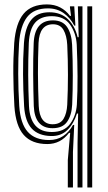

<svg xmlns="http://www.w3.org/2000/svg" viewBox="-20 -628 475 848"><path d="M279.5 200V78.8L290 -41.2H284.8Q248 8.2 188.8 8.2Q120.5 8.2 84.9 -31.9Q49.2 -72 43.5 -159.8Q39.2 -235.5 38.8 -302.5Q38.2 -369.5 42.8 -437.8Q49.5 -525.5 84 -567Q118.5 -608.5 187.2 -608.5Q220.2 -608.5 245.8 -595.2Q271.2 -582 289.2 -557.8H293.8L289 -594.8V-600H308L313 -514.8H308Q291 -548.8 261.4 -569.9Q231.8 -591 191.8 -591Q129.5 -591 99.6 -552.4Q69.8 -513.8 64.2 -437Q56.2 -306.8 65 -160Q70.2 -81.5 102.8 -45.5Q135.2 -9.5 196.8 -9.5Q232.2 -9.5 258.9 -27.1Q285.5 -44.8 302.5 -76.2H307.8L302.2 43.5V200ZM322.5 200V4.8L325 -126.5H319.8Q305.8 -81.5 277.6 -53.9Q249.5 -26.2 205.5 -27.2Q149.5 -28.5 120.1 -60.2Q90.8 -92 86.5 -159Q82.2 -232.8 81.8 -299.5Q81.2 -366.2 85.8 -437.8Q91 -507.5 118.1 -540.6Q145.2 -573.8 197.8 -573.8Q249 -573.8 280.4 -542.9Q311.8 -512 322.8 -463.5L327.5 -463.8L324 -600H344.2V200ZM365.8 200V-600H387.2V200ZM209 -45Q263 -45 289.5 -80.6Q316 -116.2 319.5 -166Q322.8 -224.5 322.5 -290.2Q322.2 -356 319 -430.2Q316.2 -481 289.8 -518.8Q263.2 -556.5 208.5 -556.5Q159.8 -556.5 135 -527.8Q110.2 -499 107.2 -438Q104.2 -362 104.5 -297.2Q104.8 -232.5 108 -159.8Q113.8 -45 209 -45ZM212.2 -61.8Q133.2 -61.8 129.2 -159.8Q127 -229.2 126.5 -298.4Q126 -367.5 128.8 -437.5Q133 -538 213.8 -538Q256.5 -538 276.4 -508.6Q296.2 -479.2 298.5 -430Q301.5 -361.2 301.5 -294.8Q301.5 -228.2 298.8 -166Q296.5 -119 276.6 -90.4Q256.8 -61.8 212.2 -61.8ZM212.2 -79.2Q246.2 -79.2 260.6 -103.1Q275 -127 277 -165.5Q283.2 -296.2 277 -430Q274.8 -470.8 260.4 -495.8Q246 -520.8 214 -520.8Q154 -520.8 150.2 -437.8Q147.5 -371.8 147.6 -305.2Q147.8 -238.8 151 -160.2Q154.8 -79.2 212.2 -79.2Z"/></svg>

Font: Big Shoulders Inline Display
Style: Bold
Weight: 700
Designer: Patric King
Foundry: XO Type Co
Version: Version 1.000